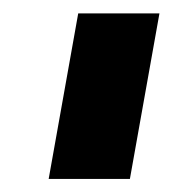

<svg xmlns="http://www.w3.org/2000/svg" viewBox="-20 -695 258 286"><path d="M52.5 -428.5H173.5L217.5 -675H96.5Z"/></svg>

Font: Anybody
Style: Bold Italic
Weight: 700
Italic angle: -10°
Designer: Tyler Finck
Foundry: Etcetera Type Company
Version: Version 1.113;gftools[0.9.25]